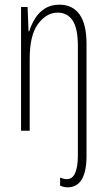

<svg xmlns="http://www.w3.org/2000/svg" viewBox="-20 -559 458 821"><path d="M269 242Q260 242 252 240Q244 238 237 235V200Q252 207 266 207Q290 207 301.5 180.5Q313 154 313 106V-362Q313 -438 290.5 -471.5Q268 -505 227 -505Q179 -505 143 -457Q107 -409 107 -308V0H70V-529H98L102 -425H105Q113 -452 129 -478.5Q145 -505 171 -522Q197 -539 234 -539Q290 -539 320 -497.5Q350 -456 350 -370V106Q350 242 269 242Z"/></svg>

Font: Noto Sans Gurmukhi ExtraCondensed ExtraLight
Style: Regular
Weight: 200
Width: 2
Designer: Jelle Bosma - Monotype Design Team
Foundry: Monotype Imaging Inc.
Version: Version 2.004; ttfautohint (v1.8.4.7-5d5b)